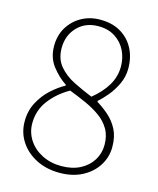

<svg xmlns="http://www.w3.org/2000/svg" viewBox="-112 -814 746 906"><g transform="rotate(15 260.5 -361.0)"><path d="M265 13Q201 13 151 -12.5Q101 -38 72.5 -81.5Q44 -125 44 -180Q44 -231 66 -272.5Q88 -314 121 -344Q154 -374 187 -392V-396Q149 -421 117.5 -461.5Q86 -502 86 -559Q86 -611 110 -650.5Q134 -690 174.5 -712.5Q215 -735 265 -735Q325 -735 366.5 -710Q408 -685 430 -642.5Q452 -600 452 -546Q452 -506 435 -470Q418 -434 395 -406.5Q372 -379 352 -362V-357Q382 -339 410.5 -314Q439 -289 457 -254Q475 -219 475 -169Q475 -119 448.5 -77.5Q422 -36 375 -11.5Q328 13 265 13ZM318 -373Q365 -411 390.5 -454Q416 -497 416 -546Q416 -588 398.5 -623.5Q381 -659 347 -681Q313 -703 265 -703Q202 -703 162.5 -662Q123 -621 123 -559Q123 -506 152 -471.5Q181 -437 226 -414.5Q271 -392 318 -373ZM265 -20Q318 -20 356.5 -40Q395 -60 416 -94Q437 -128 437 -169Q437 -214 418 -246Q399 -278 367.5 -300.5Q336 -323 296 -341Q256 -359 214 -375Q156 -342 118.5 -293Q81 -244 81 -180Q81 -136 104.5 -99.5Q128 -63 170 -41.5Q212 -20 265 -20Z"/></g></svg>

Font: Noto Sans TC
Style: Regular
Weight: 100
Designer: Ryoko NISHIZUKA 西塚涼子 (kana, bopomofo & ideographs); Paul D. Hunt (Latin, Greek & Cyrillic); Sandoll Communications 산돌커뮤니
Foundry: Adobe
Version: Version 2.004;hotconv 1.0.118;makeotfexe 2.5.65603